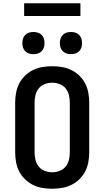

<svg xmlns="http://www.w3.org/2000/svg" viewBox="-20 -1149 640 1177"><path d="M300 8Q270 8 240 3Q210 -2 182.5 -15.5Q155 -29 133 -50.5Q111 -72 97.5 -98.5Q84 -125 78.5 -155Q73 -185 73 -215V-520Q73 -550 78.5 -580Q84 -610 97.5 -636.5Q111 -663 133 -684.5Q155 -706 182.5 -719.5Q210 -733 240 -738Q270 -743 300 -743Q330 -743 360 -738Q390 -733 417.5 -719.5Q445 -706 467 -684.5Q489 -663 502.5 -636.5Q516 -610 521.5 -580Q527 -550 527 -520V-215Q527 -185 521.5 -155Q516 -125 502.5 -98.5Q489 -72 467 -50.5Q445 -29 417.5 -15.5Q390 -2 360 3Q330 8 300 8ZM300 -93Q323 -93 345.5 -101.5Q368 -110 382.5 -128Q397 -146 402.5 -169Q408 -192 408 -215V-520Q408 -543 402.5 -566Q397 -589 382.5 -607Q368 -625 345.5 -633.5Q323 -642 300 -642Q277 -642 254.5 -633.5Q232 -625 217.5 -607Q203 -589 197.5 -566Q192 -543 192 -520V-215Q192 -192 197.5 -169Q203 -146 217.5 -128Q232 -110 254.5 -101.5Q277 -93 300 -93ZM415 -817Q401 -817 388 -821Q375 -825 365 -835Q355 -845 351 -858Q347 -871 347 -885Q347 -899 351 -912Q355 -925 365 -935Q375 -945 388 -949Q401 -953 415 -953Q429 -953 442 -949Q455 -945 465 -935Q475 -925 479 -912Q483 -899 483 -885Q483 -871 479 -858Q475 -845 465 -835Q455 -825 442 -821Q429 -817 415 -817ZM185 -817Q171 -817 158 -821Q145 -825 135 -835Q125 -845 121 -858Q117 -871 117 -885Q117 -899 121 -912Q125 -925 135 -935Q145 -945 158 -949Q171 -953 185 -953Q199 -953 212 -949Q225 -945 235 -935Q245 -925 249 -912Q253 -899 253 -885Q253 -871 249 -858Q245 -845 235 -835Q225 -825 212 -821Q199 -817 185 -817ZM128 -1051V-1129H473V-1051Z"/></svg>

Font: Iosevka Aile
Style: Bold
Weight: 700
Designer: Belleve Invis
Foundry: Belleve Invis
Version: Version 28.0.1; ttfautohint (v1.8.4)